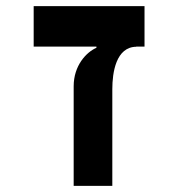

<svg xmlns="http://www.w3.org/2000/svg" viewBox="-20 -606 626 626"><path d="M451.2 -585.9H89.8V-454.1H294.4V-450.2C261.7 -436 220.2 -392.6 220.2 -324.7V0H346.2V-315.4C346.2 -368.7 357.9 -453.6 425.3 -453.6L423.3 -454.1H451.2Z"/></svg>

Font: CaskaydiaCove Nerd Font
Style: Bold
Weight: 700
Designer: Aaron Bell
Foundry: Saja Typeworks
Version: Version 2111.1;Nerd Fonts 2.3.0